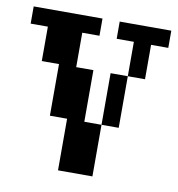

<svg xmlns="http://www.w3.org/2000/svg" viewBox="-68 -609 636 687"><g transform="rotate(10 250.0 -266.0)"><path d="M312.5 -484.4V-546.9H500V-484.4H437.5V-359.4H375V-484.4ZM0 -484.4V-546.9H250V-484.4H187.5V-359.4H250V-171.9H312.5V15.6H187.5V-171.9H125V-359.4H62.5V-484.4ZM375 -359.4V-171.9H312.5V-359.4Z"/></g></svg>

Font: KH Dot Dougenzaka 16
Style: Regular
Weight: 400
Designer: Original version for X68000 by Keitarou Hiraki (http://hp.vector.co.jp/authors/VA000874/) / TrueType conversion by Homem
Version: Version 1.00.20150527